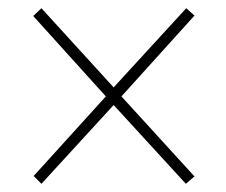

<svg xmlns="http://www.w3.org/2000/svg" viewBox="-20 -594 550 468"><path d="M81 -146 62 -165 238 -359 61 -555 81 -574 257 -381 434 -574 454 -556 276 -359 454 -164 433 -146 257 -338Z"/></svg>

Font: Noto Serif Hebrew SemiCondensed Thin
Style: Regular
Weight: 100
Width: 4
Designer: Monotype Design Team
Foundry: Monotype Imaging Inc.
Version: Version 2.004; ttfautohint (v1.8.4.7-5d5b)